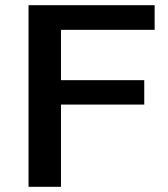

<svg xmlns="http://www.w3.org/2000/svg" viewBox="-20 -720 646 740"><path d="M576 -605H215V-411H536V-317H215V0H90V-700H576Z"/></svg>

Font: Fivo Sans Med
Style: Regular
Weight: 450
Designer: Alexander Slobzheninov
Foundry: Alexander Slobzheninov
Version: 1.0